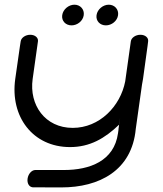

<svg xmlns="http://www.w3.org/2000/svg" viewBox="-20 -740 699 825"><path d="M583.4 -590.6H583.2C562.3 -590.6 544.3 -577.6 542.2 -562.6L518 -390.4C497.2 -283.1 407.7 -190.5 292.5 -190.5C173.6 -190.5 104.7 -289.1 120.3 -400.6C136 -512.1 143.1 -562.6 143.1 -562.6C145.2 -577.6 130.9 -590.6 110 -590.6C89.1 -590.6 71.1 -577.6 69 -562.6C69 -562.6 68.2 -562.1 45.5 -400.6C22.8 -239.1 120.7 -108 280.9 -108C366.2 -108 430.3 -145.2 491.8 -204.4L489.2 -185.6C489.1 -184.4 489 -183.3 489.1 -182.1C488.4 -177.5 487.7 -172.5 487 -167.1C470.3 -48.3 366.2 -9.5 254.7 -9.5C143.2 -9.5 131.7 -9.5 131.7 -9.5C116.7 -9.5 101.4 6.7 98.5 27.6C95.5 48.5 106.3 64.6 121.3 64.6C121.3 64.6 82.7 65.3 244.2 65.3C405.7 65.3 546.7 -6.8 563.3 -185.6C563.4 -185.7 567.3 -213.6 590.3 -377.3C592 -385 593.4 -392.8 594.5 -400.6C617.2 -562.1 616.5 -562.6 616.5 -562.6C618.6 -577.6 604.3 -590.6 583.4 -590.6ZM492.7 -208.2C492.4 -207.2 492.1 -206.1 491.9 -205C492.8 -210.9 499.9 -260.1 492.7 -208.2ZM287.4 -631C312.4 -631 336.3 -649.8 339.8 -674.8C343.3 -699.8 324.9 -719.8 299.9 -719.8C274.9 -719.8 250.8 -699.8 247.3 -674.8C243.8 -649.8 262.4 -631 287.4 -631ZM434.9 -631C459.9 -631 483.8 -649.8 487.3 -674.8C490.8 -699.8 472.4 -719.8 447.4 -719.8C422.4 -719.8 398.3 -699.8 394.8 -674.8C391.3 -649.8 409.9 -631 434.9 -631Z"/></svg>

Font: Hi.
Style: Regular
Weight: 400
Designer: Mew Too, Robert Jablonski
Foundry: Cannot Into Space Fonts
Version: Version 1.996